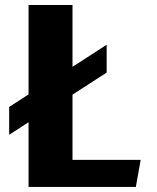

<svg xmlns="http://www.w3.org/2000/svg" viewBox="-20 -735 616 755"><path d="M92.3 0V-254.4L16.1 -205.1V-314.5L92.3 -363.8V-715.3H265.1V-472.2L399.4 -559.1V-449.7L265.1 -362.8V-106.4H533.2L514.2 0Z"/></svg>

Font: Proza Libre
Style: Bold
Weight: 700
Designer: Jasper de Waard
Foundry: Jasper de Waard
Version: Version 1.000; ttfautohint (v1.4.1.8-43bc)